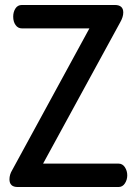

<svg xmlns="http://www.w3.org/2000/svg" viewBox="-20 -751 548 771"><path d="M463 -662 153 -94H456Q472 -94 481.5 -79.5Q491 -65 491 -47Q491 -29 481.5 -14.5Q472 0 456 0H51Q18 0 18 -31Q18 -50 29 -68L339 -637H68Q52 -637 42.5 -650.5Q33 -664 33 -684Q33 -703 42 -717Q51 -731 68 -731H441Q475 -731 475 -701Q475 -683 463 -662Z"/></svg>

Font: Dosis
Style: SemiBold
Weight: 600
Designer: Edgar Tolentino, Pablo Impallari, Igino Marini
Foundry: Edgar Tolentino, Pablo Impallari, Igino Marini
Version: Version 1.007